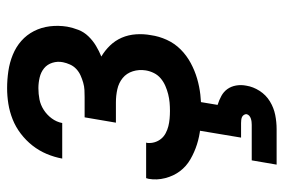

<svg xmlns="http://www.w3.org/2000/svg" viewBox="-149 -429 798 540"><g transform="rotate(-90 250.0 -159.0)"><path d="M208 8Q184 8 160 5.5Q136 3 114 -4Q92 -11 72 -22.5Q52 -34 38.5 -52Q25 -70 19 -93.5Q13 -117 17 -140Q18 -142 18 -143.5Q18 -145 19 -147H119Q119 -146 118.5 -145.5Q118 -145 118 -144Q117 -133 120 -123Q123 -113 129.5 -105Q136 -97 145.5 -92Q155 -87 165 -84.5Q175 -82 186 -81Q197 -80 208 -80Q220 -80 231.5 -81Q243 -82 255 -85Q267 -88 278.5 -93Q290 -98 299.5 -106Q309 -114 314.5 -125Q320 -136 322 -148Q325 -167 319.5 -184.5Q314 -202 300.5 -213Q287 -224 269 -228Q251 -232 232 -232H175L190 -320H247Q257 -320 267 -320.5Q277 -321 287.5 -324Q298 -327 308 -331.5Q318 -336 326 -343.5Q334 -351 338.5 -361Q343 -371 345 -381Q348 -396 343.5 -410.5Q339 -425 328 -434Q317 -443 302 -446.5Q287 -450 272 -450Q256 -450 240.5 -447Q225 -444 211 -435Q197 -426 187 -412.5Q177 -399 174 -383H74Q78 -405 87 -426.5Q96 -448 110.5 -466.5Q125 -485 144 -499.5Q163 -514 184.5 -522.5Q206 -531 228 -534.5Q250 -538 272 -538Q296 -538 320 -534.5Q344 -531 366 -522Q388 -513 405 -498Q422 -483 432.5 -462.5Q443 -442 446 -418Q449 -394 445 -369Q442 -353 436 -337.5Q430 -322 418 -309.5Q406 -297 391 -288Q376 -279 361 -273Q378 -263 392 -248.5Q406 -234 414 -215.5Q422 -197 423.5 -175.5Q425 -154 421 -133Q418 -111 408 -89Q398 -67 381 -50Q364 -33 342.5 -21.5Q321 -10 298.5 -3.5Q276 3 253.5 5.5Q231 8 208 8ZM57 220 69 150H169Q173 150 177.5 149.5Q182 149 186.5 147.5Q191 146 194.5 143Q198 140 199 135Q199 131 196.5 127.5Q194 124 190.5 122.5Q187 121 182.5 120.5Q178 120 174 120H133L153 0H234L225 54Q238 58 250 64.5Q262 71 269.5 81.5Q277 92 279.5 106Q282 120 279 135Q276 154 264.5 172Q253 190 235 201Q217 212 197 216Q177 220 157 220Z"/></g></svg>

Font: Iosevka Curly Semibold Oblique
Style: Regular
Weight: 600
Italic angle: -9°
Monospace: yes
Designer: Belleve Invis
Foundry: Belleve Invis
Version: Version 11.1.0; ttfautohint (v1.8.3)